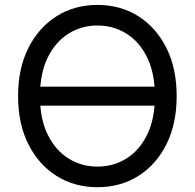

<svg xmlns="http://www.w3.org/2000/svg" viewBox="-20 -758 799 788"><path d="M625.5 -402.3V-324.2H125.5V-402.3ZM379.9 10.3Q285.6 10.3 212.2 -35.9Q138.7 -82 96.4 -166Q54.2 -250 54.2 -363.3Q54.2 -477.1 96.4 -561Q138.7 -645 212.2 -691.4Q285.6 -737.8 379.9 -737.8Q474.6 -737.8 547.9 -691.4Q621.1 -645 663.1 -561Q705.1 -477.1 705.1 -363.3Q705.1 -250 663.1 -166Q621.1 -82 547.9 -35.9Q474.6 10.3 379.9 10.3ZM379.9 -74.2Q445.3 -74.2 498.8 -107.4Q552.2 -140.6 584 -205.3Q615.7 -270 615.7 -363.3Q615.7 -457.5 584 -522.2Q552.2 -586.9 498.8 -620.1Q445.3 -653.3 379.9 -653.3Q314.5 -653.3 261 -619.9Q207.5 -586.4 175.8 -521.7Q144 -457 144 -363.3Q144 -270 175.8 -205.6Q207.5 -141.1 261 -107.7Q314.5 -74.2 379.9 -74.2Z"/></svg>

Font: Inter 20pt
Style: Regular
Weight: 400
Version: Version 4.001;git-66647c0bb